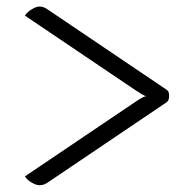

<svg xmlns="http://www.w3.org/2000/svg" viewBox="-20 -592 590 579"><path d="M123 -41Q103 -28 83 -37.5Q63 -47 55 -60L387 -284Q414 -303 423 -302Q417 -302 408 -307.5Q399 -313 387 -321L55 -545Q63 -558 83 -568Q103 -578 123 -564L483 -321Q490 -317 490 -303Q490 -289 483 -284Z"/></svg>

Font: Diphylleia
Style: Regular
Weight: 400
Designer: Minha Hyung
Foundry: JAMO
Version: Version 1.000; ttfautohint (v1.8.4.7-5d5b);gftools[0.9.28]